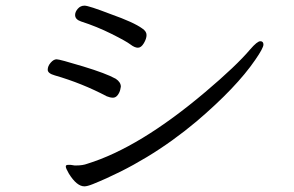

<svg xmlns="http://www.w3.org/2000/svg" viewBox="-20 -680 1040 680"><path d="M390 -401Q408 -389 408 -373L406 -363Q404 -353 397 -343.5Q390 -334 380 -334Q370 -334 358 -339Q271 -385 174 -413Q149 -420 149 -433Q149 -446 159.5 -458Q170 -470 180.5 -470Q191 -470 273.5 -445Q356 -420 390 -401ZM231 -96 244 -94H251Q273 -94 289 -100Q474 -157 707 -354Q817 -447 866 -505Q891 -534 902 -534Q913 -534 913 -522Q913 -510 884 -468Q817 -370 676 -250Q507 -108 309 -28Q289 -20 279 -20Q252 -20 224 -65Q213 -84 213 -90Q213 -96 220 -96ZM267 -604Q246 -611 246 -627Q246 -638 255.5 -649Q265 -660 279.5 -660Q294 -660 372 -630Q454 -601 484 -579Q499 -569 499 -556Q499 -543 489.5 -527Q480 -511 468.5 -511Q457 -511 442 -522.5Q427 -534 375 -560Q323 -586 267 -604Z"/></svg>

Font: LXGW WenKai Lite
Style: Regular
Weight: 400
Designer: LXGW / Fontworks Inc.
Foundry: LXGW / Fontworks Inc.
Version: Version 1.511; March 25, 2025